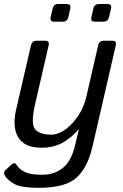

<svg xmlns="http://www.w3.org/2000/svg" viewBox="-27 -711 598 935"><path d="M236.3 -605.5Q214.4 -605.5 219.7 -627.4L229.5 -669.4Q234.4 -691.4 256.3 -691.4H298.3Q320.3 -691.4 315.4 -669.4L305.7 -627.4Q300.3 -605.5 278.3 -605.5ZM434.6 -605.5Q412.6 -605.5 418 -627.4L427.7 -669.4Q432.6 -691.4 454.6 -691.4H496.6Q518.6 -691.4 513.7 -669.4L503.9 -627.4Q498.5 -605.5 476.6 -605.5ZM51.8 -178.7 124 -490.7Q128.9 -512.7 150.9 -512.7H192.9Q214.8 -512.7 210 -490.7L143.6 -202.1Q121.6 -106 144.8 -80.6Q168 -55.2 221.7 -55.2Q273.4 -55.2 325 -110.6Q376.5 -166 394 -242.2L451.2 -490.7Q456.1 -512.7 478 -512.7H520Q542 -512.7 537.1 -490.7L422.9 4.4Q399.9 104.5 345.7 154.1Q291.5 203.6 163.1 203.6Q79.6 203.6 47.9 187.5Q16.1 171.4 0 149.4Q-14.2 129.9 1 116.2L28.3 90.8Q43.9 76.7 52.7 90.8Q67.4 114.3 95.2 127.2Q123 140.1 178.2 140.1Q237.3 140.1 279.1 106.7Q320.8 73.2 338.9 -4.9Q350.1 -54.7 356.9 -80.6H355Q326.2 -44.9 281.7 -18.3Q237.3 8.3 175.3 8.3Q92.3 8.3 62 -41.7Q31.7 -91.8 51.8 -178.7Z"/></svg>

Font: Istok Web
Style: BoldItalic
Weight: 700
Italic angle: -13°
Designer: Andrey V. Panov
Foundry: Andrey V. Panov
Version: Version 1.0.2g